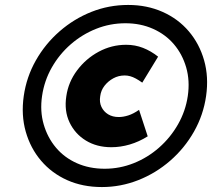

<svg xmlns="http://www.w3.org/2000/svg" viewBox="-20 -738 857 776"><path d="M392 18Q314 18 251.5 -10Q189 -38 146 -88.5Q103 -139 84 -206Q65 -273 76 -350Q87 -427 125 -494Q163 -561 221 -611.5Q279 -662 349.5 -690Q420 -718 498 -718Q574 -718 637 -690Q700 -662 743 -611.5Q786 -561 805 -494Q824 -427 813 -350Q802 -273 764 -206Q726 -139 668 -88.5Q610 -38 539 -10Q468 18 392 18ZM430 -143Q371 -143 327 -170Q283 -197 261 -243.5Q239 -290 248 -349Q256 -406 291.5 -453.5Q327 -501 379 -529Q431 -557 490 -557Q526 -557 558 -544.5Q590 -532 619 -509L555 -404Q541 -414 529 -420.5Q517 -427 506 -430Q495 -433 484 -433Q459 -433 438 -421.5Q417 -410 402.5 -391.5Q388 -373 385 -349Q381 -325 390 -306Q399 -287 417 -276Q435 -265 460 -265Q478 -265 498.5 -271.5Q519 -278 542 -294L577 -187Q542 -165 504.5 -154Q467 -143 430 -143ZM403 -56Q464 -56 520.5 -78.5Q577 -101 623 -141.5Q669 -182 699.5 -235.5Q730 -289 739 -350Q748 -412 732.5 -465.5Q717 -519 683 -559Q649 -599 598.5 -621.5Q548 -644 487 -644Q425 -644 368.5 -621.5Q312 -599 266 -559Q220 -519 189.5 -465.5Q159 -412 150 -350Q141 -289 156.5 -235.5Q172 -182 206 -141.5Q240 -101 290.5 -78.5Q341 -56 403 -56Z"/></svg>

Font: Lexend
Style: Bold Italic
Weight: 700
Italic angle: -8.13011°
Designer: Bonnie Shaver-Troup, Thomas Jockin
Foundry: Lexend
Version: Version 1.007